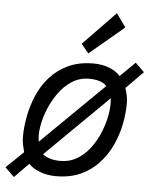

<svg xmlns="http://www.w3.org/2000/svg" viewBox="-80 -821 718 899"><g transform="rotate(5 279.5 -371.0)"><path d="M19 32 -24 -10 57 -88Q53 -102 49 -120.5Q45 -139 45 -161Q45 -205 54.5 -255.5Q64 -306 84.5 -354.5Q105 -403 140 -442.5Q175 -482 225.5 -506Q276 -530 345 -530Q386 -530 419 -517Q452 -504 471 -482L541 -551L583 -510L503 -429Q508 -414 512 -395.5Q516 -377 516 -357Q516 -311 506 -260Q496 -209 474 -161Q452 -113 416.5 -74Q381 -35 331 -12Q281 11 214 11Q176 11 141 -1.5Q106 -14 86 -36ZM229 -62Q273 -62 308.5 -83.5Q344 -105 370 -140.5Q396 -176 412.5 -217.5Q429 -259 436 -300.5Q443 -342 439 -375L146 -86Q160 -75 180.5 -68.5Q201 -62 229 -62ZM121 -143 413 -430Q388 -457 330 -457Q286 -457 250 -434Q214 -411 187.5 -373.5Q161 -336 144 -293.5Q127 -251 121 -211Q115 -171 121 -143ZM316 -575 281 -617 433 -774 478 -711Z"/></g></svg>

Font: Ubuntu Sans Mono
Style: Italic
Weight: 400
Italic angle: -13.5°
Monospace: yes
Designer: Dalton Maag Ltd
Foundry: Dalton Maag Ltd
Version: Version 1.006